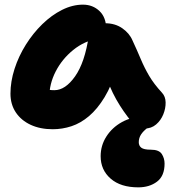

<svg xmlns="http://www.w3.org/2000/svg" viewBox="-20 -546 744 826"><path d="M207 10Q153 10 112 -9Q71 -28 48 -62.5Q25 -97 25 -143Q25 -195 42.5 -249.5Q60 -304 91 -353.5Q122 -403 162 -442Q202 -481 247 -503.5Q292 -526 337 -526Q379 -526 408 -498.5Q437 -471 437 -420Q437 -403 427.5 -393.5Q418 -384 405 -381Q343 -370 295 -331Q247 -292 219.5 -238.5Q192 -185 192 -127Q192 -113 194 -101.5Q196 -90 201 -73L127 -187Q152 -170 171 -164Q190 -158 214 -158Q261 -158 303 -217.5Q345 -277 362 -392Q366 -418 386.5 -432Q407 -446 432 -446Q475 -446 506 -424.5Q537 -403 550 -372Q570 -329 585.5 -292Q601 -255 621.5 -220Q642 -185 677 -147Q692 -131 692.5 -105.5Q693 -80 682.5 -54Q672 -28 651.5 -10.5Q631 7 602 7Q583 7 571 0Q559 -7 551 -16Q529 -43 512 -67.5Q495 -92 480 -118.5Q465 -145 451.5 -177Q438 -209 423 -249L483 -255Q461 -179 430 -128Q399 -77 363 -46.5Q327 -16 287.5 -3Q248 10 207 10ZM575 260Q499 260 456 222.5Q413 185 413 126Q413 80 437.5 41.5Q462 3 504 -20.5Q546 -44 599 -44Q613 -44 623.5 -39Q634 -34 634 -21Q634 -15 630.5 -10Q627 -5 616 3Q596 18 586.5 33Q577 48 577 66Q577 81 588 89.5Q599 98 629 98Q664 98 676 116.5Q688 135 688 158Q688 211 655.5 235.5Q623 260 575 260Z"/></svg>

Font: Shantell Sans ExtraBold
Style: Regular
Weight: 800
Designer: Stephen Nixon, Anya Danilova, Shantell Martin
Foundry: Arrow Type
Version: Version 1.011;[c5ecc13dd]